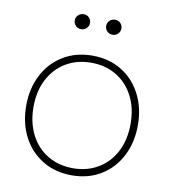

<svg xmlns="http://www.w3.org/2000/svg" viewBox="-81 -762 761 855"><g transform="rotate(10 299.5 -334.0)"><path d="M47 -247Q47 -324 78.5 -385.5Q110 -447 167.5 -482Q225 -517 300 -517Q375 -517 432 -482Q489 -447 520.5 -385.5Q552 -324 552 -247Q552 -169 520.5 -107.5Q489 -46 432 -11Q375 24 300 24Q225 24 167.5 -11Q110 -46 78.5 -107.5Q47 -169 47 -247ZM519 -247Q519 -318 491 -372Q463 -426 413.5 -455.5Q364 -485 300 -485Q236 -485 186 -455.5Q136 -426 108 -372Q80 -318 80 -247Q80 -176 108 -121.5Q136 -67 186 -37.5Q236 -8 300 -8Q364 -8 414 -38Q464 -68 491.5 -122Q519 -176 519 -247ZM371 -692Q386 -692 395.5 -682Q405 -672 405 -658Q405 -644 395 -634Q385 -624 371 -624Q356 -624 346 -634Q336 -644 336 -658Q336 -672 346 -682Q356 -692 371 -692ZM229 -692Q244 -692 253.5 -682Q263 -672 263 -658Q263 -644 253 -634Q243 -624 229 -624Q214 -624 204 -634Q194 -644 194 -658Q194 -672 204 -682Q214 -692 229 -692Z"/></g></svg>

Font: LINE Seed JP_TTF Thin
Style: Regular
Weight: 250
Designer: LY Corporation & Fontrix & Fontworks
Version: Version 1.008